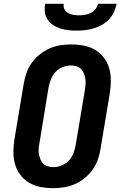

<svg xmlns="http://www.w3.org/2000/svg" viewBox="-20 -975 640 1003"><path d="M257 8Q224 8 192 2Q160 -4 133 -20Q106 -36 87 -60.5Q68 -85 59 -115.5Q50 -146 50 -179Q50 -212 55 -245L104 -538Q109 -566 118.5 -594Q128 -622 145.5 -646.5Q163 -671 187.5 -690.5Q212 -710 239 -722Q266 -734 295 -738.5Q324 -743 352 -743Q385 -743 417 -737Q449 -731 476 -715Q503 -699 522 -674.5Q541 -650 550 -619.5Q559 -589 559 -556Q559 -523 554 -490L505 -197Q501 -169 491 -141Q481 -113 463.5 -88.5Q446 -64 422 -44.5Q398 -25 370.5 -13Q343 -1 314 3.5Q285 8 257 8ZM259 -102Q280 -102 301.5 -110.5Q323 -119 339 -135.5Q355 -152 363 -173Q371 -194 375 -215L424 -508Q426 -523 427 -537.5Q428 -552 425.5 -566Q423 -580 417.5 -593Q412 -606 402.5 -615.5Q393 -625 379 -629Q365 -633 350 -633Q329 -633 307.5 -624.5Q286 -616 270.5 -599.5Q255 -583 246.5 -562Q238 -541 234 -520L186 -227Q183 -212 182 -197.5Q181 -183 183.5 -169Q186 -155 191.5 -142Q197 -129 206.5 -119.5Q216 -110 230 -106Q244 -102 259 -102ZM379 -815Q357 -815 335.5 -817.5Q314 -820 294 -826.5Q274 -833 257 -844.5Q240 -856 228.5 -873Q217 -890 214.5 -911.5Q212 -933 216 -955H313Q310 -940 316.5 -927Q323 -914 335.5 -907Q348 -900 362.5 -897.5Q377 -895 392 -895Q407 -895 422.5 -897.5Q438 -900 453 -907Q468 -914 478.5 -927Q489 -940 492 -955H589Q585 -933 575 -911.5Q565 -890 548.5 -873Q532 -856 511 -844.5Q490 -833 468 -826.5Q446 -820 423.5 -817.5Q401 -815 379 -815Z"/></svg>

Font: Iosevka SS04 XBd Ex Obl
Style: Regular
Weight: 800
Width: 7
Italic angle: -9°
Monospace: yes
Designer: Belleve Invis
Foundry: Belleve Invis
Version: Version 19.0.0; ttfautohint (v1.8.4)